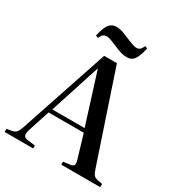

<svg xmlns="http://www.w3.org/2000/svg" viewBox="-210 -1060 1119 1200"><g transform="rotate(30 349.5 -459.5)"><path d="M2 0V-22L40 -29Q58 -33 68 -43Q78 -53 89 -84L303 -723H395L610 -82Q619 -56 627 -45.5Q635 -35 656 -30L692 -23V0H411V-22L462 -28Q481 -31 485.5 -42Q490 -53 482 -78L433 -243H179L127 -83Q120 -60 124.5 -45.5Q129 -31 152 -28L208 -21V0ZM190 -271H423L309 -633H307ZM428 -786Q407 -786 386.5 -792Q366 -798 336 -811Q310 -822 295.5 -827.5Q281 -833 273 -835Q265 -837 258 -837Q244 -837 234 -830.5Q224 -824 213 -800L195 -808Q205 -851 216.5 -875Q228 -899 244 -909Q260 -919 282 -919Q302 -919 321.5 -912.5Q341 -906 371 -893Q408 -878 423.5 -872.5Q439 -867 452 -867Q466 -867 475.5 -874.5Q485 -882 496 -904L513 -897Q503 -853 491 -828.5Q479 -804 464 -795Q449 -786 428 -786Z"/></g></svg>

Font: Literata 60pt Medium
Style: Regular
Weight: 500
Designer: Latin by Veronika Burian and Jose Scaglione. Greek by Irene Vlachou. Cyrillic by Vera Evstafieva.
Foundry: TypeTogether
Version: Version 3.103;gftools[0.9.29]